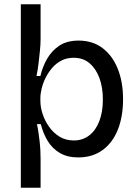

<svg xmlns="http://www.w3.org/2000/svg" viewBox="-20 -719 644 894"><path d="M77 155V-257V-699H169V-538Q169 -513 166 -483.5Q163 -454 159.5 -424Q156 -394 150 -365H168Q178 -408 199.5 -445.5Q221 -483 256.5 -506.5Q292 -530 346 -530Q411 -530 457 -495.5Q503 -461 528 -399.5Q553 -338 553 -257Q553 -177 529 -116Q505 -55 458 -20.5Q411 14 344 14Q294 14 259 -6.5Q224 -27 202.5 -62Q181 -97 170 -141H152Q156 -124 159 -103Q162 -82 164.5 -60.5Q167 -39 168 -17.5Q169 4 169 23V155ZM324 -65Q365 -65 395.5 -88.5Q426 -112 442.5 -155Q459 -198 459 -256Q459 -312 443 -355.5Q427 -399 397 -424.5Q367 -450 323 -450Q291 -450 266 -437Q241 -424 223 -403Q205 -382 192.5 -357Q180 -332 174 -307Q168 -282 168 -262V-250Q168 -220 178.5 -188Q189 -156 209 -128Q229 -100 257.5 -82.5Q286 -65 324 -65Z"/></svg>

Font: Bricolage Grotesque 18pt
Style: Regular
Weight: 400
Version: Version 1.001;gftools[0.9.33.dev8+g029e19f]